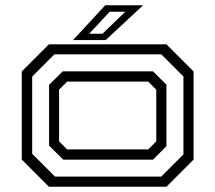

<svg xmlns="http://www.w3.org/2000/svg" viewBox="-20 -708 816 728"><path d="M165.5 0 62.5 -103V-437L165.5 -540H611L714 -437V-103L611 0ZM188.5 -38.5H591.5L675.5 -122.5V-418L591.5 -502H186.5L102 -417.5V-125ZM220 -102.5 166 -156V-386.5L218 -437.5H560L611 -387V-153.5L560 -102.5ZM234.5 -141.5H542L572.5 -172V-368L542 -398.5H234.5L204 -368V-172ZM257 -556 379 -688H522.5L380.5 -556ZM318 -580H368.5L455 -663.5H396Z"/></svg>

Font: Tourney Expanded
Style: Regular
Weight: 400
Width: 7
Designer: Tyler Finck
Foundry: Etcetera Type Co
Version: Version 1.010; ttfautohint (v1.8.3)